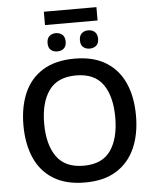

<svg xmlns="http://www.w3.org/2000/svg" viewBox="-65 -1071 917 1135"><g transform="rotate(-5 393.5 -503.5)"><path d="M727.5 -357.9Q727.5 -247.6 690.7 -164.8Q653.8 -82 579.8 -36.1Q505.9 9.8 394 9.8Q280.3 9.8 206.1 -36.4Q131.8 -82.5 95.7 -165.5Q59.6 -248.5 59.6 -358.9Q59.6 -468.8 95.9 -551.3Q132.3 -633.8 206.8 -679.4Q281.2 -725.1 395 -725.1Q505.9 -725.1 579.8 -679.7Q653.8 -634.3 690.7 -551.8Q727.5 -469.2 727.5 -357.9ZM182.6 -357.9Q182.6 -233.4 233.4 -161.6Q284.2 -89.8 394 -89.8Q504.4 -89.8 554.4 -161.6Q604.5 -233.4 604.5 -357.9Q604.5 -483.4 554.4 -554.4Q504.4 -625.5 395 -625.5Q284.7 -625.5 233.6 -554Q182.6 -482.4 182.6 -357.9ZM550.3 -1017.1V-938H238.3V-1017.1ZM297.4 -884.8Q320.8 -884.8 336.2 -871.1Q351.6 -857.4 351.6 -830.1Q351.6 -802.7 336.2 -789.6Q320.8 -776.4 297.4 -776.4Q273.9 -776.4 259 -789.6Q244.1 -802.7 244.1 -830.1Q244.1 -857.4 259 -871.1Q273.9 -884.8 297.4 -884.8ZM489.7 -884.8Q513.2 -884.8 528.6 -871.1Q543.9 -857.4 543.9 -830.1Q543.9 -802.7 528.6 -789.6Q513.2 -776.4 489.7 -776.4Q466.3 -776.4 451.2 -789.6Q436 -802.7 436 -830.1Q436 -857.4 451.2 -871.1Q466.3 -884.8 489.7 -884.8Z"/></g></svg>

Font: Open Sans SemiBold
Style: Regular
Weight: 600
Designer: Monotype Design Team
Foundry: Monotype Imaging Inc.
Version: Version 3.003; ttfautohint (v1.8.4)